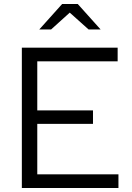

<svg xmlns="http://www.w3.org/2000/svg" viewBox="-20 -938 659 958"><path d="M89 0V-700H567V-632H166V-387H444V-320H166V-68H571V0ZM422 -791 328 -875 235 -791H176L290 -918H368L482 -791Z"/></svg>

Font: Red Hat Text VF
Style: Regular
Weight: 300
Designer: Pentagram, MCKL
Foundry: Pentagram, MCKL
Version: Version 1.023